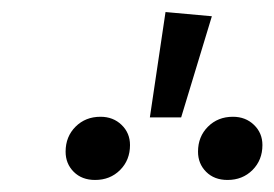

<svg xmlns="http://www.w3.org/2000/svg" viewBox="-20 -926 456 319"><path d="M332 -899 281 -731H229L255 -906ZM196 -685Q196 -660 179.5 -643.5Q163 -627 138 -627Q116 -627 102.5 -640.5Q89 -654 89 -674Q89 -699 105.5 -715.5Q122 -732 147 -732Q168 -732 182 -718.5Q196 -705 196 -685ZM416 -685Q416 -660 399.5 -643.5Q383 -627 358 -627Q336 -627 322.5 -640.5Q309 -654 309 -674Q309 -699 325.5 -715.5Q342 -732 367 -732Q388 -732 402 -718.5Q416 -705 416 -685Z"/></svg>

Font: Fira Sans Book
Style: Italic
Weight: 350
Italic angle: -8°
Designer: bBox Type GmbH & Carrois Corporate GbR & Edenspiekermann AG
Foundry: bBox Type GmbH & Carrois Corporate GbR & Edenspiekermann AG
Version: Version 4.301